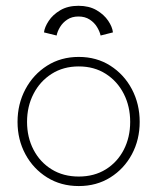

<svg xmlns="http://www.w3.org/2000/svg" viewBox="-20 -614 529 646"><path d="M245 12Q185 12 138.5 -17Q92 -46 65.5 -95Q39 -144 39 -204Q39 -264 65.5 -313.8Q92 -363.5 138.5 -393Q185 -422.5 245 -422.5Q305 -422.5 351.2 -393Q397.5 -363.5 423.8 -313.8Q450 -264 450 -204Q450 -144 423.8 -95Q397.5 -46 351.2 -17Q305 12 245 12ZM245 -20Q297 -20 336 -44.2Q375 -68.5 396.5 -110.2Q418 -152 418 -204Q418 -256 396.5 -298.2Q375 -340.5 336 -365.5Q297 -390.5 245 -390.5Q193 -390.5 153.8 -365.5Q114.5 -340.5 92.8 -298.2Q71 -256 71 -204Q71 -152 92.8 -110.2Q114.5 -68.5 153.8 -44.2Q193 -20 245 -20ZM128 -505Q130 -522.5 143.8 -543.5Q157.5 -564.5 182.8 -579.5Q208 -594.5 244 -594.5Q279.5 -594.5 304.8 -579.8Q330 -565 344 -544.2Q358 -523.5 360 -505L318.5 -494.5Q315.5 -508 306.5 -523Q297.5 -538 281.8 -548.2Q266 -558.5 244 -558.5Q222 -558.5 206.5 -548.2Q191 -538 182 -523Q173 -508 170.5 -494.5Z"/></svg>

Font: League Spartan Extralight
Style: Regular
Weight: 200
Foundry: The League of Moveable Type
Version: Version 2.300; ttfautohint (v1.8.3)